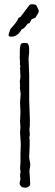

<svg xmlns="http://www.w3.org/2000/svg" viewBox="-20 -894 260 901"><path d="M67 -810 78 -816Q81 -822 88.5 -831Q96 -840 99 -846Q103 -849 110 -859.5Q117 -870 122 -873Q131 -876 149 -871Q153 -866 162 -844Q162 -837 159 -831.5Q156 -826 152 -820.5Q148 -815 146 -811Q144 -810 138 -807.5Q132 -805 129 -804Q128 -801 124 -795.5Q120 -790 119 -786Q118 -785 114 -784Q110 -783 108 -781Q96 -761 80 -755Q79 -751 76 -747Q73 -743 69.5 -739Q66 -735 64 -733Q59 -731 51 -725Q26 -717 20 -728Q20 -735 24 -744Q28 -753 29 -758Q37 -766 53 -786Q65 -803 67 -810ZM73 -634V-653Q73 -678 79 -689Q90 -695 109 -691Q122 -678 114 -620Q114 -618 117 -542V-424Q117 -407 119 -367.5Q121 -328 120 -307Q120 -299 118 -287Q118 -283 119 -275Q120 -267 120 -260.5Q120 -254 117 -249Q121 -241 119 -204Q117 -167 117 -158Q117 -151 119.5 -139Q122 -127 122 -121Q122 -115 120 -105.5Q118 -96 118 -92Q118 -86 120.5 -57.5Q123 -29 120 -24Q109 -8 82 -16Q81 -18 77.5 -21.5Q74 -25 73 -28Q71 -33 73.5 -42.5Q76 -52 76 -54Q72 -77 77 -88Q75 -94 74.5 -101Q74 -108 75 -117Q76 -126 76 -131V-178Q76 -183 77 -200Q78 -217 77 -227Q77 -234 75.5 -250Q74 -266 74 -273Q74 -277 75 -285Q76 -293 76 -296Q76 -301 75 -311Q74 -321 74 -325Q74 -332 75 -347Q76 -362 76 -369Q74 -406 74 -412Q77 -453 77 -454Q77 -459 75 -468.5Q73 -478 73 -481Q75 -485 74 -496.5Q73 -508 73 -512L76 -533Q76 -540 74 -575Q74 -577 75 -580.5Q76 -584 76 -585Q76 -586 74.5 -588.5Q73 -591 73 -593Q73 -594 73.5 -597Q74 -600 74 -602Q74 -606 73 -617Q72 -628 73 -634Z"/></svg>

Font: FuturaRenner Light
Style: Regular
Weight: 300
Designer: BSozoo
Foundry: BSozoo
Version: Version 1.001;PS 001.001;hotconv 1.0.70;makeotf.lib2.5.58329